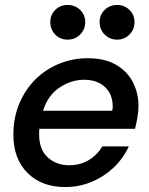

<svg xmlns="http://www.w3.org/2000/svg" viewBox="-20 -743 602 775"><path d="M243 12Q148 12 91 -45Q34 -102 34 -199Q34 -268 58 -325Q82 -382 123.5 -423Q165 -464 219.5 -486Q274 -508 334 -508Q403 -508 448.5 -481.5Q494 -455 516.5 -411Q539 -367 539 -315Q539 -293 534.5 -267.5Q530 -242 525 -223H139Q138 -217 138 -211.5Q138 -206 138 -200Q138 -139 173 -107.5Q208 -76 259 -76Q304 -76 338.5 -97Q373 -118 393 -152H500Q476 -101 436.5 -64.5Q397 -28 347.5 -8Q298 12 243 12ZM154 -296H433Q434 -301 434.5 -305Q435 -309 435 -312Q435 -363 403.5 -392Q372 -421 320 -421Q267 -421 220 -389.5Q173 -358 154 -296ZM453 -583Q423 -583 402.5 -603.5Q382 -624 382 -654Q382 -683 402.5 -703Q423 -723 453 -723Q482 -723 502.5 -703Q523 -683 523 -654Q523 -624 502.5 -603.5Q482 -583 453 -583ZM253 -583Q223 -583 203 -603.5Q183 -624 183 -654Q183 -683 203 -703Q223 -723 253 -723Q283 -723 303.5 -703Q324 -683 324 -654Q324 -624 303.5 -603.5Q283 -583 253 -583Z"/></svg>

Font: Rethink Sans Medium
Style: Italic
Weight: 500
Italic angle: -10°
Designer: The Rethink Sans project authors (Hans Thiessen). DM Sans designed by Colophon Foundry.
Foundry: Rethink Communications LLC
Version: Version 1.001